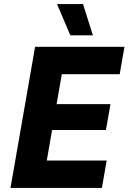

<svg xmlns="http://www.w3.org/2000/svg" viewBox="-20 -932 637 952"><path d="M154 -700H597.2L573.4 -564H286.4L212 -136H509L485.2 0H32ZM212.8 -415.6H527.8L505.2 -287.4H190.2ZM262.6 -912H391.6L440.6 -756.8H328.8Z"/></svg>

Font: Fixel Italic Variable 20240409 Display Thin
Style: Italic
Weight: 100
Italic angle: -10°
Designer: AlfaBravo + MacPaw
Foundry: Kyrylo Tkachov, Marchela Mozhyna, Serhii Makarenko, Maria Weinstein, Zakhar Kryvoshyya
Version: Version 1.211;Glyphs 3.2 (3225)